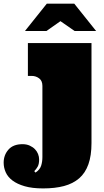

<svg xmlns="http://www.w3.org/2000/svg" viewBox="-134 -776 575 1060"><path d="M100.1 -301.8Q100.1 -330.1 82 -343.5Q64 -356.9 41 -356.9H20V-538.1H371.1V14.2Q371.1 83 354 131.1Q336.9 179.2 303 208.5Q269 237.8 219.5 251Q169.9 264.2 104 264.2Q43.9 264.2 2.4 252.2Q-39.1 240.2 -64.9 220.7Q-90.8 201.2 -102.3 175.5Q-113.8 149.9 -113.8 122.1Q-113.8 80.1 -87.4 50Q-61 20 -9.8 20Q13.2 20 30.5 28.1Q47.9 36.1 59.3 48.1Q70.8 60.1 76.4 75Q82 89.8 82 104Q82 129.9 74 144Q65.9 158.2 55.2 168.9L62 176.8Q85.9 161.1 93 139.2Q100.1 117.2 100.1 90.8ZM124.5 -755.9H275.9L396.5 -605H277.8L199.7 -659.2L122.6 -605H3.9Z"/></svg>

Font: Ultra
Style: Regular
Weight: 400
Designer: Astigmatic (AOETI)
Foundry: Astigmatic (AOETI)
Version: Version 1.001